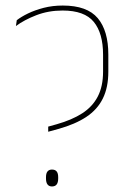

<svg xmlns="http://www.w3.org/2000/svg" viewBox="-20 -667 470 693"><path d="M154 -191.5V-210L184.5 -218.5Q239.5 -234 276.8 -258Q314 -282 333 -318.8Q352 -355.5 352 -408.5V-469.5Q352 -547 318.5 -588Q285 -629 206 -629Q154.5 -629 110.8 -612Q67 -595 37.5 -573L40.5 -594Q56.5 -606.5 81.2 -618.5Q106 -630.5 138 -638.8Q170 -647 206.5 -647Q294.5 -647 332.8 -601.5Q371 -556 371 -470V-408.5Q371 -351.5 351.2 -311.5Q331.5 -271.5 291.5 -245Q251.5 -218.5 190.5 -201.5ZM167.5 6Q157 6 151.5 -1.2Q146 -8.5 146 -22.5V-27.5Q146 -41.5 151.5 -48.2Q157 -55 167.5 -55Q179 -55 184.5 -48.2Q190 -41.5 190 -27.5V-22.5Q190 -8.5 184.5 -1.2Q179 6 167.5 6Z"/></svg>

Font: Anek Gujarati Thin
Style: Regular
Weight: 250
Version: Version 1.003